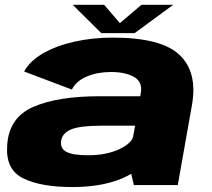

<svg xmlns="http://www.w3.org/2000/svg" viewBox="-20 -748 856 776"><path d="M521 0 510.5 -45.5Q502.5 -41 494 -36.5Q406 8 273 8Q144.5 8 73.2 -27.5Q2 -63 9 -160Q15.5 -272.5 114 -315.8Q212.5 -359 382 -359H547L549 -371.5Q557 -417 521.8 -437Q486.5 -457 428.5 -457Q375 -457 331.8 -439.2Q288.5 -421.5 270.5 -386L77.5 -459Q100.5 -501.5 153.8 -532.2Q207 -563 280.2 -579.5Q353.5 -596 435.5 -596Q631.5 -596 705.2 -526.5Q779 -457 756 -324.5L698.5 0ZM518 -196 526 -240H391.5Q303 -240 267.5 -225Q232 -210 227 -179Q222.5 -148 248.5 -134.2Q274.5 -120.5 336.5 -120.5Q408.5 -120.5 461 -144.5Q511 -168 518 -196ZM389.5 -614 274 -728.5H401L464.5 -654.5L551.5 -728.5H680L524 -614Z"/></svg>

Font: Anybody ExtraExpanded ExtraBold
Style: Italic
Weight: 800
Width: 8
Italic angle: -10°
Designer: Tyler Finck
Foundry: Etcetera Type Company
Version: Version 1.010; ttfautohint (v1.8.3) -l 8 -r 50 -G 200 -x 14 